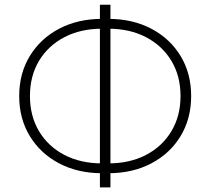

<svg xmlns="http://www.w3.org/2000/svg" viewBox="-20 -774 899 820"><path d="M416 -34.2Q312.5 -34.2 232.7 -76.2Q152.8 -118.2 107.4 -192.6Q62 -267.1 62 -363.8Q62 -460.4 107.4 -534.9Q152.8 -609.4 232.7 -651.4Q312.5 -693.4 416 -693.4H442.4Q546.4 -693.4 626.2 -651.4Q706.1 -609.4 751.2 -534.9Q796.4 -460.4 796.4 -363.8Q796.4 -267.1 751.2 -192.6Q706.1 -118.2 626.2 -76.2Q546.4 -34.2 442.4 -34.2ZM416 -76.2H442.4Q534.7 -76.2 604 -112.5Q673.3 -148.9 712.2 -213.9Q751 -278.8 751 -363.8Q751 -449.2 712.2 -513.9Q673.3 -578.6 604 -615Q534.7 -651.4 442.4 -651.4H416Q324.2 -651.4 254.6 -615Q185.1 -578.6 146.5 -513.9Q107.9 -449.2 107.9 -363.8Q107.9 -278.8 146.5 -213.9Q185.1 -148.9 254.6 -112.5Q324.2 -76.2 416 -76.2ZM406.7 26.4V-753.9H451.7V26.4Z"/></svg>

Font: Inter 18pt ExtraLight
Style: Regular
Weight: 250
Designer: Rasmus Andersson
Foundry: rsms
Version: Version 4.001;git-66647c0bb